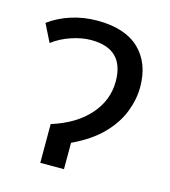

<svg xmlns="http://www.w3.org/2000/svg" viewBox="-88 -618 611 689"><g transform="rotate(15 218.0 -273.0)"><path d="M191 -546Q294 -546 347 -495Q400 -444 400 -355Q400 -310 382 -263Q364 -216 323 -173.5Q282 -131 212 -98V0H124V-144Q213 -172 261.5 -227Q310 -282 310 -352Q310 -473 187 -473Q153 -473 114 -460Q75 -447 45 -424L12 -490Q47 -516 93 -531Q139 -546 191 -546Z"/></g></svg>

Font: Go Noto Kurrent-Regular
Style: Regular
Weight: 400
Designer: Monotype Design Team
Foundry: Monotype Imaging Inc.
Version: Version 2.012; ttfautohint (v1.8.4.7-5d5b)